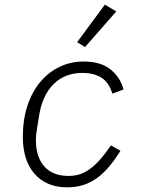

<svg xmlns="http://www.w3.org/2000/svg" viewBox="-20 -792 640 824"><path d="M268 12Q221 12 185.5 -4Q150 -20 126 -48.5Q102 -77 90 -116.5Q78 -156 78 -204Q78 -279 98 -339Q118 -399 153.5 -441Q189 -483 236.5 -505.5Q284 -528 339 -528Q413 -528 455 -493.5Q497 -459 510 -408L462 -390Q448 -438 415.5 -458.5Q383 -479 333 -479Q259 -479 210.5 -431.5Q162 -384 148 -297L139 -241Q136 -224 135 -213.5Q134 -203 134 -191Q134 -119 170 -78Q206 -37 274 -37Q297 -37 318.5 -43Q340 -49 362 -64Q384 -79 407 -104.5Q430 -130 456 -168L497 -145Q474 -108 450 -79Q426 -50 398.5 -29.5Q371 -9 339 1.5Q307 12 268 12ZM345 -590 311 -611 430 -772 479 -743Z"/></svg>

Font: IBM Plex Mono Light
Style: Italic
Weight: 300
Italic angle: -9°
Monospace: yes
Designer: Mike Abbink, Paul van der Laan, Pieter van Rosmalen
Foundry: Bold Monday
Version: Version 2.3